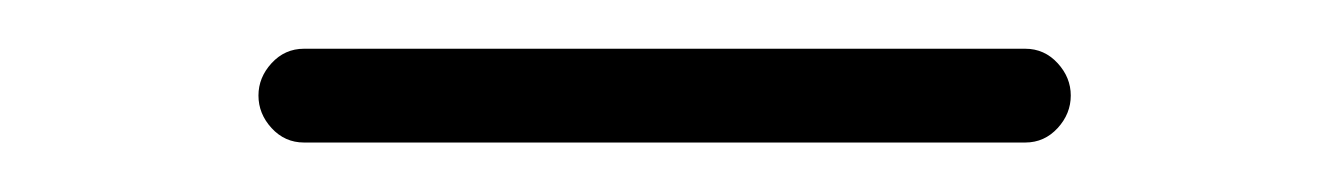

<svg xmlns="http://www.w3.org/2000/svg" viewBox="-20 -720 540 78"><path d="M103.5 -662.1Q95.7 -662.1 90.3 -668Q85 -673.8 85 -681.2Q85 -688.5 90.3 -694.3Q95.7 -700.2 103.5 -700.2H396.5Q404.3 -700.2 409.7 -694.3Q415 -688.5 415 -681.2Q415 -673.8 409.7 -668Q404.3 -662.1 396.5 -662.1Z"/></svg>

Font: Rounded-X Mgen+ 1m light
Style: Regular
Weight: 200
Designer: [Source Han Sans]
Ryoko NISHIZUKA  (kana & ideographs); Paul D. Hunt (Latin, Greek & Cyrillic); Wenlong ZHANG  (bopomofo
Version: Version 1.059.20150602